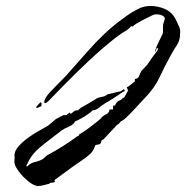

<svg xmlns="http://www.w3.org/2000/svg" viewBox="-20 -624 623 642"><path d="M106 -2Q93 -3 75 -17.5Q57 -32 43 -50.5Q29 -69 28 -82L29 -99Q26 -115 39 -131Q52 -147 71.5 -161.5Q91 -176 111 -187Q131 -198 141 -204L167 -226L192 -239H202L213 -248Q213 -244 218 -244Q222 -248 227.5 -252Q233 -256 240 -255H241Q248 -263 257 -267.5Q266 -272 274 -277L299 -292Q305 -297 313 -298.5Q321 -300 329 -302L341 -309L384 -319L389 -322Q390 -324 392.5 -325Q395 -326 396 -324Q396 -323 396.5 -323Q397 -323 397 -322Q397 -319 393 -317.5Q389 -316 387 -314Q373 -304 358 -294.5Q343 -285 329 -277Q321 -272 310.5 -263.5Q300 -255 289 -255Q288 -252 276 -243.5Q264 -235 250.5 -227.5Q237 -220 233 -219Q231 -219 231 -217Q224 -206 210 -200.5Q196 -195 185 -187L150 -160Q131 -146 110.5 -128.5Q90 -111 77 -88Q75 -84 73 -79.5Q71 -75 68 -70V-68H72Q82 -79 96 -82Q110 -85 123 -92L138 -105Q164 -119 189 -134.5Q214 -150 238 -168Q240 -168 242.5 -170Q245 -172 245 -175Q248 -176 259.5 -183.5Q271 -191 284.5 -201.5Q298 -212 308 -220Q318 -228 318 -229Q323 -236 334.5 -241.5Q346 -247 346 -258H358V-271H365V-273Q367 -277 371 -282Q375 -287 380 -288Q384 -292 384 -288Q386 -293 389 -294.5Q392 -296 396 -299L407 -319H409L404 -332Q406 -332 417.5 -341Q429 -350 429 -351H431V-360Q442 -361 445 -369.5Q448 -378 453 -387L472 -407L489 -432L502 -449Q504 -451 507 -457Q510 -463 506 -463H504L499 -449Q498 -455 503 -467Q508 -479 514.5 -491.5Q521 -504 523 -509Q525 -514 525 -518.5Q525 -523 525 -527Q525 -531 525 -535.5Q525 -540 526 -544L529 -554Q534 -564 527.5 -569Q521 -574 511 -575.5Q501 -577 494 -575Q490 -573 472.5 -564.5Q455 -556 439.5 -547Q424 -538 424 -534L423 -536H418Q411 -527 399 -520Q387 -513 379 -507Q365 -497 351 -485.5Q337 -474 324 -463Q278 -423 231 -376.5Q184 -330 143 -287Q135 -279 131 -279Q128 -279 128 -283Q128 -289 133 -297Q138 -307 157 -326Q176 -345 201 -371L270 -449Q298 -481 328.5 -510Q359 -539 390 -561Q404 -572 418.5 -581Q433 -590 448 -597Q463 -604 485 -604Q496 -604 507.5 -601.5Q519 -599 529 -595Q558 -583 570 -554Q575 -544 579.5 -533.5Q584 -523 582 -509Q582 -489 571 -472.5Q560 -456 551 -439Q530 -401 513.5 -365.5Q497 -330 465 -297Q461 -293 450 -281Q439 -269 425.5 -254.5Q412 -240 400.5 -229.5Q389 -219 384 -219Q385 -218 379.5 -212.5Q374 -207 372 -207L324 -156Q323 -157 322 -157Q320 -157 318 -149Q316 -141 309 -141L299 -139L294 -126Q287 -114 282 -109.5Q277 -105 267 -97L221 -65L165 -24Q161 -22 163 -19Q165 -16 160 -14Q147 -13 146.5 -12.5Q146 -12 146 -10Q138 -8 127 -5Q116 -2 106 -2ZM101 -265Q101 -267 108 -274.5Q115 -282 116 -282Q119 -282 119 -275Q119 -268 116 -268Q115 -268 108 -264.5Q101 -261 101 -265Z"/></svg>

Font: Cherish
Style: Regular
Weight: 400
Designer: Robert E. Leuschke
Foundry: Robert E. Leuschke
Version: Version 1.005